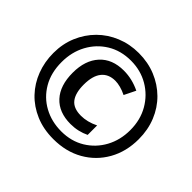

<svg xmlns="http://www.w3.org/2000/svg" viewBox="-167 -938 1161 1161"><g transform="rotate(45 414.0 -357.0)"><path d="M415 10Q330 10 262 -19Q194 -48 146 -98.5Q98 -149 72.5 -216Q47 -283 47 -359Q47 -437 75 -503.5Q103 -570 152.5 -619.5Q202 -669 269 -696.5Q336 -724 413 -724Q492 -724 559 -696.5Q626 -669 676 -619.5Q726 -570 753.5 -502.5Q781 -435 781 -355Q781 -249 734.5 -166.5Q688 -84 605.5 -37Q523 10 415 10ZM416 -57Q501 -57 566.5 -97Q632 -137 669 -205Q706 -273 706 -358Q706 -445 667 -512.5Q628 -580 561.5 -619Q495 -658 412 -658Q326 -658 260.5 -618Q195 -578 158 -509.5Q121 -441 121 -355Q121 -264 160 -197Q199 -130 266 -93.5Q333 -57 416 -57ZM424 -128Q324 -128 269 -188Q214 -248 214 -357Q214 -463 269.5 -524Q325 -585 424 -585Q495 -585 563 -552L527 -479Q501 -492 476 -498.5Q451 -505 431 -505Q374 -505 343 -467Q312 -429 312 -353Q312 -281 340.5 -244.5Q369 -208 433 -208Q487 -208 544 -236V-155Q517 -142 487 -135Q457 -128 424 -128Z"/></g></svg>

Font: Noto Sans Sinhala ExtraCondensed ExtraBold
Style: Regular
Weight: 800
Width: 2
Designer: Jelle Bosma - Monotype Design Team
Foundry: Monotype Imaging Inc.
Version: Version 2.006; ttfautohint (v1.8.4.7-5d5b)